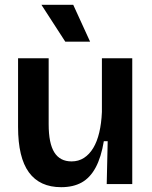

<svg xmlns="http://www.w3.org/2000/svg" viewBox="-20 -764 632 797"><path d="M234 13Q145 13 100 -48.5Q55 -110 55 -237V-522H182V-248Q182 -169 205.5 -131.5Q229 -94 277 -94Q306 -94 328.5 -108.5Q351 -123 367 -149.5Q383 -176 392 -214Q401 -252 403 -299V-522H529V-225V0H423L427 -178H411Q400 -111 377 -68.5Q354 -26 319 -6.5Q284 13 234 13ZM251 -591 152 -744H284L354 -591Z"/></svg>

Font: Bricolage Grotesque 36pt SemiBold
Style: Regular
Weight: 600
Designer: Mathieu Triay
Foundry: Atelier Triay
Version: Version 1.001;gftools[0.9.33.dev8+g029e19f]